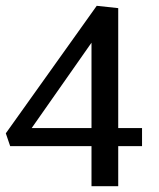

<svg xmlns="http://www.w3.org/2000/svg" viewBox="-22 -641 546 661"><path d="M293 0V-138H13L-2 -182L311 -621L385 -613V-200H467V-138H385V0ZM87 -200H293V-494Z"/></svg>

Font: Manuale Medium
Style: Regular
Weight: 500
Designer: Eduardo Tunni / Pablo Cosgaya
Foundry: Eduardo Tunni / Pablo Cosgaya
Version: Version 1.002